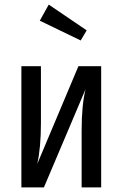

<svg xmlns="http://www.w3.org/2000/svg" viewBox="-20 -815 533 835"><path d="M420 0H335V-248Q335 -357 352 -427L171 0H73V-527H158V-280Q158 -173 142 -102L321 -527H420ZM357 -683 331 -639 153 -725 192 -795Z"/></svg>

Font: Fira Sans Compressed
Style: Regular
Weight: 400
Width: 1
Designer: bBox Type GmbH & Carrois Corporate GbR & Edenspiekermann AG
Foundry: bBox Type GmbH & Carrois Corporate GbR & Edenspiekermann AG
Version: Version 4.301